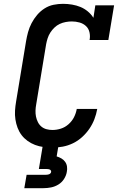

<svg xmlns="http://www.w3.org/2000/svg" viewBox="-20 -763 640 1003"><path d="M254 8Q230 8 207 5Q184 2 163 -6Q142 -14 124 -27Q106 -40 93 -57Q80 -74 72 -95Q64 -116 60.5 -139Q57 -162 58.5 -185.5Q60 -209 64 -232L116 -547Q120 -571 126.5 -595Q133 -619 145 -642Q157 -665 174 -685Q191 -705 213 -719Q235 -733 260 -738Q285 -743 309 -743Q333 -743 356.5 -739Q380 -735 400.5 -726.5Q421 -718 438.5 -703.5Q456 -689 468 -670L478 -735H576L546 -554H448Q452 -574 447.5 -594Q443 -614 429 -627Q415 -640 395.5 -645.5Q376 -651 355 -651Q340 -651 323.5 -648Q307 -645 292 -638Q277 -631 264.5 -619Q252 -607 243 -593Q234 -579 229 -563.5Q224 -548 221 -532L169 -217Q166 -201 165.5 -185Q165 -169 168 -154Q171 -139 178 -125Q185 -111 196.5 -101.5Q208 -92 223 -88Q238 -84 254 -84Q276 -84 298 -91Q320 -98 338 -114Q356 -130 366.5 -150.5Q377 -171 381 -194H488Q483 -166 473 -140Q463 -114 447 -90.5Q431 -67 409 -47Q387 -27 361 -14.5Q335 -2 308 3Q281 8 254 8ZM107 220 119 150H219Q223 150 227.5 149.5Q232 149 236 147.5Q240 146 243.5 142.5Q247 139 247 135Q248 131 245.5 127.5Q243 124 239.5 122.5Q236 121 232 120.5Q228 120 224 120H183L203 0H285L276 54Q289 58 300.5 64.5Q312 71 320 82Q328 93 330 107Q332 121 329 135Q326 154 314.5 172Q303 190 285 201Q267 212 247 216Q227 220 207 220Z"/></svg>

Font: Iosevka Etoile SmBdObl
Style: Regular
Weight: 600
Italic angle: -9°
Designer: Belleve Invis
Foundry: Belleve Invis
Version: Version 15.5.2; ttfautohint (v1.8.4)